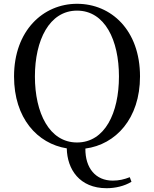

<svg xmlns="http://www.w3.org/2000/svg" viewBox="-20 -769 812 1012"><path d="M386 -18C240 -18 164 -174 164 -366C164 -557 240 -713 386 -713C533 -713 607 -557 607 -366C607 -174 533 -18 386 -18ZM542 223C587 223 636 212 673 189L664 165C633 177 607 183 574 183C485 183 429 118 430 14C590 -7 718 -144 718 -366C718 -610 566 -749 386 -749C207 -749 54 -607 54 -366C54 -146 177 -12 332 13C334 123 399 223 542 223Z"/></svg>

Font: Noto Serif JP Medium
Style: Regular
Weight: 500
Designer: Ryoko NISHIZUKA 西塚涼子 (kana & ideographs); Frank Grießhammer (Latin, Greek & Cyrillic); Wenlong ZHANG 张文龙 (bopomofo); San
Foundry: Adobe
Version: Version 2.001;hotconv 1.1.0;makeotfexe 2.6.0